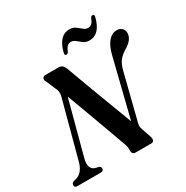

<svg xmlns="http://www.w3.org/2000/svg" viewBox="-216 -1037 1158 1197"><g transform="rotate(-30 363.0 -438.0)"><path d="M122.5 -127Q104.5 -56 153 -41.5L174.5 -37Q188.5 -31.5 188 -18.5Q188 0 168 0H0Q-21.5 0 -21 -17.5Q-21 -32.5 -4.5 -38.5L16 -44Q37.5 -49.5 55.8 -71.2Q74 -93 83.5 -131L191 -532.5Q200.5 -569 185 -594L156.5 -661.5Q147.5 -674 151.5 -687Q155.5 -700 172.5 -700H266Q284 -700 293.8 -690.8Q303.5 -681.5 311.5 -662Q341 -580 372.5 -496Q404 -412 434.5 -332Q465 -252 491 -182.5L595 -601.5Q610 -660.5 636.2 -690Q662.5 -719.5 696.5 -719.5Q718.5 -719.5 732.8 -706.2Q747 -693 746.5 -670Q746 -625 686 -589.5Q652.5 -569.5 634.2 -545.5Q616 -521.5 606 -481L523.5 -154Q520 -140 520.2 -129.2Q520.5 -118.5 526 -104L549 -36.5Q554 -22 549.2 -11Q544.5 0 531 0H418Q392 0 393 -32Q393.5 -48 391 -60.5Q388.5 -73 382 -87Q365.5 -133.5 340 -203.5Q314.5 -273.5 284.8 -354.5Q255 -435.5 225.5 -513.5ZM520 -748.5Q494.5 -748.5 477 -761.2Q459.5 -774 444.8 -786.8Q430 -799.5 412 -799.5Q382 -799.5 367 -757.5Q360.5 -744 349.5 -744Q335.5 -744 341 -764.5Q369 -872 442.5 -872Q468.5 -872 486 -859.2Q503.5 -846.5 518.2 -833.5Q533 -820.5 551 -820.5Q581.5 -820.5 596 -863Q602 -876 613.5 -876Q627.5 -876 622 -855.5Q594 -748.5 520 -748.5Z"/></g></svg>

Font: Fraunces 144pt Soft SemiBold
Style: Italic
Weight: 600
Italic angle: -16°
Version: Version 1.000;[b76b70a41]